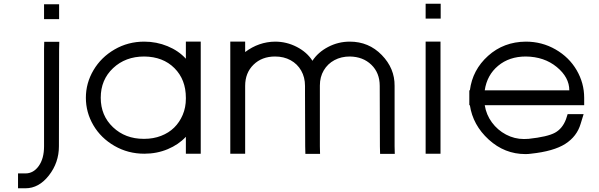

<svg xmlns="http://www.w3.org/2000/svg" viewBox="-20 -807 3222 1033"><path d="M257 -704H217V-784H257H258H298V-704H258ZM217 -543 218 -582H299L298 -542L297 -20Q297 68 243 137Q189 206 117 206H77V126H117Q160 126 188.5 86Q217 46 217 -20Z M442 -281Q442 -360 483 -429.5Q524 -499 596.5 -541Q669 -583 756 -583Q822 -583 881.5 -558.5Q941 -534 980 -491V-543V-583H1060V-543V-285V-281V-20V20H980V-20V-71Q941 -29 882.5 -4.5Q824 20 757 20Q757 20 756 20Q669 20 596 -22Q523 -64 482.5 -133Q442 -202 442 -281ZM522 -281Q522 -185 588 -122.5Q654 -60 753 -60Q754 -60 756 -60Q805 -60 846.5 -76Q888 -92 917 -120.5Q946 -149 963 -189Q980 -229 980 -276V-281Q980 -379 918.5 -440.5Q857 -502 756 -503Q655 -503 588.5 -440.5Q522 -378 522 -281Z M1661 -480Q1691 -526 1745.5 -554.5Q1800 -583 1862 -583Q1964 -583 2034 -511Q2104 -439 2103 -345V-20L2104 21H2025L2024 -19L2023 -345Q2023 -415 1978 -458.5Q1933 -502 1862 -503Q1816 -503 1779.5 -483.5Q1743 -464 1722 -428.5Q1701 -393 1701 -347V-345V-305V-20L1702 21H1623L1622 -19L1621 -305V-345Q1621 -391 1600.5 -427Q1580 -463 1543.5 -483Q1507 -503 1460 -503Q1389 -503 1344 -459Q1299 -415 1299 -345V-305V-20V20H1219V-20V-305V-345V-543V-583H1299V-543V-527Q1372 -582 1460 -583Q1522 -583 1577 -554.5Q1632 -526 1661 -480Z M2310 -707H2270V-787H2310H2311H2351V-707H2311ZM2270 -543V-583H2350V-543V-20V20H2270V-20Z M2588 -321H3043Q3043 -391 2975.5 -446.5Q2908 -502 2809 -503Q2720 -503 2660 -453Q2600 -403 2588 -321ZM2508 -241H2505V-281V-321H2508Q2522 -431 2606 -506.5Q2690 -582 2809 -583Q2896 -583 2969 -541Q3042 -499 3082.5 -429.5Q3123 -360 3123 -281V-241H3083H2588Q2596 -190 2626.5 -148.5Q2657 -107 2702.5 -83Q2748 -59 2799 -59Q2811 -59 2823 -60H2824Q2926 -71 2966 -93Q3006 -115 3025 -165L3034 -193H3120L3104 -141Q3084 -73 3021.5 -33Q2959 7 2836 20Q2822 22 2807 22Q2695 22 2609.5 -56Q2524 -134 2508 -241Z"/></svg>

Font: Nordica Advanced
Style: RegularExtended
Weight: 300
Version: Version 1.07